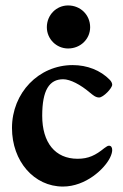

<svg xmlns="http://www.w3.org/2000/svg" viewBox="-20 -671 451 705"><path d="M230 -493C276 -493 311 -528 311 -571C311 -616 276 -651 230 -651C187 -651 152 -616 152 -571C152 -528 187 -493 230 -493ZM211 14C295 14 364 -51 384 -92C390 -104 392 -114 392 -120C392 -130 388 -136 380 -136C374 -136 370 -131 363 -127C331 -101 305 -88 265 -88C182 -88 135 -148 135 -246C135 -340 161 -380 212 -380C238 -380 276 -360 310 -331C321 -322 331 -313 344 -313C359 -313 392 -347 392 -360C392 -365 389 -372 383 -378C349 -413 300 -432 247 -432C122 -432 24 -330 24 -201C24 -79 105 14 211 14Z"/></svg>

Font: EB Garamond
Style: Bold
Weight: 700
Designer: Georg Duffner and Octavio Pardo
Foundry: Georg Duffner
Version: Version 1.000;PS 001.000;hotconv 1.0.88;makeotf.lib2.5.64775